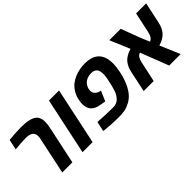

<svg xmlns="http://www.w3.org/2000/svg" viewBox="51 -1319 2007 2007"><g transform="rotate(-45 1055.0 -315.5)"><path d="M91.3 -629.4Q184.6 -639.6 268.3 -639.6Q352.1 -639.6 400.9 -624Q449.7 -608.4 468.8 -579.1Q488.8 -546.9 488.8 -503.2Q488.8 -459.5 477.1 -411.6L389.6 0H240.2L327.6 -412.1Q331.5 -430.7 331.5 -446.3Q331.5 -524.9 227.5 -524.9Q165.5 -524.9 66.9 -514.6Z M688.5 0H539.6L673.3 -629.9H822.3Z M893.1 -356.4Q893.1 -383.8 901.9 -425.3Q910.6 -466.8 935.3 -506.3Q960 -545.9 991.2 -570.3Q1022.5 -594.7 1061.5 -610.8Q1131.3 -639.6 1212.4 -639.6Q1304.2 -639.6 1357.9 -597.7Q1377.4 -582 1393.1 -556.6Q1421.9 -508.8 1421.9 -431.6Q1421.9 -378.4 1406.7 -307.6Q1391.6 -236.8 1364.7 -178Q1337.9 -119.1 1306.9 -83.7Q1275.9 -48.3 1235.8 -26.9Q1195.8 -5.4 1158 2.2Q1120.1 9.8 1065.9 9.8Q1011.7 9.8 955.6 6.3Q899.4 2.9 874.5 -0.5L849.6 -3.9L872.6 -113.3Q982.9 -104.5 1098.6 -104.5Q1152.3 -104.5 1183.6 -138.7Q1199.2 -155.3 1210.4 -173.3Q1221.7 -191.4 1231 -218.8Q1249.5 -275.9 1265.1 -357.4Q1272.5 -396 1272.5 -414.1Q1272.5 -432.1 1271.7 -442.4Q1271 -452.6 1266.4 -470Q1261.7 -487.3 1252.4 -497.1Q1229.5 -521 1187.5 -521Q1156.7 -521 1132.3 -512Q1107.9 -502.9 1094.2 -491.2Q1080.6 -479.5 1070.8 -463.9Q1056.2 -440.9 1053.2 -425.3Q1050.3 -409.7 1050.3 -398.7Q1050.3 -387.7 1054.2 -373Q1058.1 -358.4 1069.8 -347.7Q1092.3 -327.1 1113.8 -322.8L1131.8 -319.3L1083 -208L1058.1 -211.4Q993.7 -220.2 962.4 -235.4Q893.1 -269.5 893.1 -356.4Z M2109.9 -629.9 2062 -404.3Q2056.6 -379.9 2050.5 -361.1Q2044.4 -342.3 2032 -319.3Q2019.5 -296.4 2002.7 -279.3Q1985.8 -262.2 1958.5 -246.3Q1931.2 -230.5 1896.5 -220.7L1990.2 0H1820.8L1699.7 -312Q1674.8 -302.2 1661.1 -281.5Q1647.5 -260.7 1640.6 -226.6L1591.8 0H1443.4L1491.2 -225.1Q1496.1 -249.5 1502.2 -268.3Q1508.3 -287.1 1521 -310.1Q1533.7 -333 1550.8 -350.3Q1567.9 -367.7 1595.5 -383.5Q1623 -399.4 1658.2 -409.2L1564.9 -629.9H1733.9L1814.9 -414.1L1855.5 -317.9Q1878.9 -327.6 1892.3 -348.4Q1905.8 -369.1 1912.6 -402.8L1961.4 -629.9Z"/></g></svg>

Font: Open Sans Hebrew
Style: Bold Italic
Weight: 700
Italic angle: -12°
Foundry: Ascender Corporation, Yanek Iontef
Version: Version 2.001;PS 002.001;hotconv 1.0.70;makeotf.lib2.5.58329